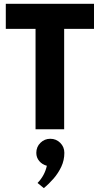

<svg xmlns="http://www.w3.org/2000/svg" viewBox="-20 -680 537 1010"><path d="M317.5 0H167V-528H10.5V-660H474.5V-528H317.5ZM210.5 309.5 177.5 282.5Q215 244 226.5 192Q202 185.5 186.5 167.2Q171 149 171 124Q171 92.5 192.8 71.2Q214.5 50 244.5 50Q275.5 50 297 71.5Q318.5 93 318.5 124Q318.5 163 302.5 197Q286.5 231 261.8 259.5Q237 288 210.5 309.5Z"/></svg>

Font: Lucymar Sans
Style: Bold
Weight: 700
Foundry: The League of Moveable Type (original font) / Main changes by Cristiano Sobral with portions from Mirco Monsees
Version: Version 2.001;August 30, 2020;FontCreator 13.0.0.2681 64-bit